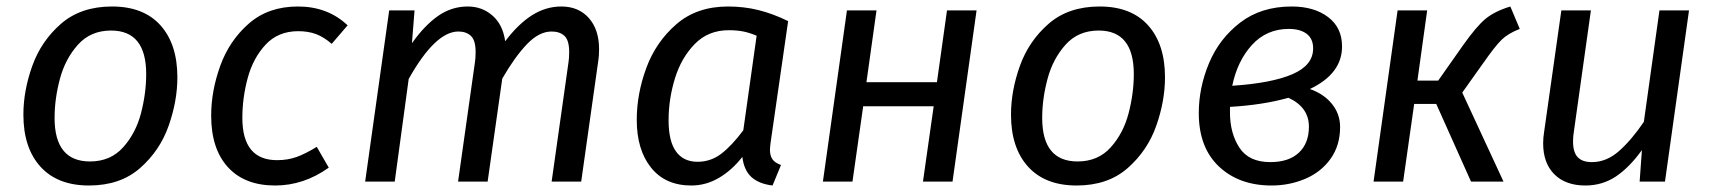

<svg xmlns="http://www.w3.org/2000/svg" viewBox="-20 -559 5273 591"><path d="M52 -206Q52 -280 79.5 -356.5Q107 -433 168 -486Q229 -539 325 -539Q422 -539 474 -481Q526 -423 526 -321Q526 -248 499 -171.5Q472 -95 411 -41.5Q350 12 254 12Q157 12 104.5 -46Q52 -104 52 -206ZM430 -331Q430 -465 322 -465Q259 -465 220 -421.5Q181 -378 164.5 -316.5Q148 -255 148 -196Q148 -62 257 -62Q320 -62 359 -105.5Q398 -149 414 -210.5Q430 -272 430 -331Z M1050 -481 1001 -424Q977 -445 953 -454Q929 -463 898 -463Q836 -463 797.5 -421.5Q759 -380 742.5 -319Q726 -258 726 -196Q726 -66 833 -66Q866 -66 893.5 -76Q921 -86 955 -107L992 -43Q915 12 827 12Q733 12 681.5 -44.5Q630 -101 630 -203Q630 -279 658 -356.5Q686 -434 746 -486.5Q806 -539 897 -539Q989 -539 1050 -481Z M1824 -408Q1824 -386 1822 -375L1769 0H1678L1730 -368Q1732 -380 1732 -399Q1732 -435 1717.5 -448.5Q1703 -462 1678 -462Q1639 -462 1601.5 -422.5Q1564 -383 1526 -317L1481 0H1390L1442 -368Q1444 -380 1444 -399Q1444 -435 1429.5 -448.5Q1415 -462 1391 -462Q1320 -462 1238 -316L1195 0H1104L1178 -527H1256L1248 -426Q1287 -481 1328.5 -510Q1370 -539 1420 -539Q1464 -539 1496 -511Q1528 -483 1535 -432Q1575 -485 1617.5 -512Q1660 -539 1708 -539Q1761 -539 1792.5 -503.5Q1824 -468 1824 -408Z M2406 -494 2352 -120Q2350 -104 2350 -98Q2350 -80 2357.5 -69Q2365 -58 2384 -51L2358 12Q2316 7 2293 -14Q2270 -35 2265 -76Q2233 -35 2193 -11.5Q2153 12 2108 12Q2028 12 1984 -43Q1940 -98 1940 -190Q1940 -270 1969.5 -350Q1999 -430 2062 -484.5Q2125 -539 2221 -539Q2270 -539 2314.5 -528Q2359 -517 2406 -494ZM2038 -189Q2038 -124 2061 -92.5Q2084 -61 2127 -61Q2168 -61 2200.5 -86Q2233 -111 2268 -158L2309 -449Q2288 -458 2268.5 -462Q2249 -466 2223 -466Q2160 -466 2118.5 -423.5Q2077 -381 2057.5 -317.5Q2038 -254 2038 -189Z M2854 -232H2637L2604 0H2513L2587 -527H2678L2647 -306H2864L2895 -527H2986L2912 0H2821Z M3092 -206Q3092 -280 3119.5 -356.5Q3147 -433 3208 -486Q3269 -539 3365 -539Q3462 -539 3514 -481Q3566 -423 3566 -321Q3566 -248 3539 -171.5Q3512 -95 3451 -41.5Q3390 12 3294 12Q3197 12 3144.5 -46Q3092 -104 3092 -206ZM3470 -331Q3470 -465 3362 -465Q3299 -465 3260 -421.5Q3221 -378 3204.5 -316.5Q3188 -255 3188 -196Q3188 -62 3297 -62Q3360 -62 3399 -105.5Q3438 -149 3454 -210.5Q3470 -272 3470 -331Z M4111 -416Q4111 -332 4012 -285Q4055 -270 4080 -239Q4105 -208 4105 -168Q4105 -111 4075.5 -70Q4046 -29 3997.5 -8.5Q3949 12 3894 12Q3794 12 3732 -46.5Q3670 -105 3670 -211Q3670 -289 3701.5 -364.5Q3733 -440 3797.5 -489.5Q3862 -539 3956 -539Q4025 -539 4068 -506.5Q4111 -474 4111 -416ZM3773 -295Q3894 -303 3958 -330.5Q4022 -358 4022 -410Q4022 -440 4002 -455Q3982 -470 3947 -470Q3879 -470 3834 -421Q3789 -372 3773 -295ZM3766 -230V-213Q3766 -149 3795 -104.5Q3824 -60 3890 -60Q3947 -60 3978 -89Q4009 -118 4009 -169Q4009 -229 3946 -258Q3868 -236 3766 -230Z M4658 -470Q4622 -456 4602 -436.5Q4582 -417 4545 -364L4481 -274L4608 0H4508L4401 -239H4333L4299 0H4208L4282 -527H4373L4343 -311H4407L4483 -419Q4524 -477 4552 -500.5Q4580 -524 4629 -539Z M4730 -118Q4730 -135 4733 -153L4786 -527H4877L4825 -157Q4822 -139 4822 -124Q4822 -90 4836.5 -75Q4851 -60 4880 -60Q4925 -60 4963.5 -94Q5002 -128 5040 -184L5088 -527H5179L5105 0H5027L5034 -97Q4995 -43 4953.5 -15.5Q4912 12 4860 12Q4799 12 4764.5 -22.5Q4730 -57 4730 -118Z"/></svg>

Font: FiraGO
Style: Italic
Weight: 400
Italic angle: -8°
Designer: bBox Type GmbH
Foundry: bBox Type GmbH
Version: Version 1.001